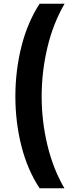

<svg xmlns="http://www.w3.org/2000/svg" viewBox="-20 -852 420 1037"><path d="M194 165Q128 65 95.5 -64Q63 -193 63 -331Q63 -470 95.5 -600Q128 -730 194 -832H329Q267 -726 236 -595.5Q205 -465 205 -331Q205 -198 236 -68.5Q267 61 328 165Z"/></svg>

Font: Noto Sans Devanagari SemiCondensed ExtraBold
Style: Regular
Weight: 800
Width: 4
Designer: Jelle Bosma - Monotype Design Team
Foundry: Monotype Imaging Inc.
Version: Version 2.004; ttfautohint (v1.8.4.7-5d5b)